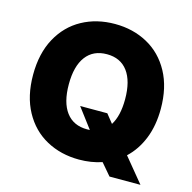

<svg xmlns="http://www.w3.org/2000/svg" viewBox="-111 -828 994 994"><g transform="rotate(15 386.0 -331.5)"><path d="M465.8 -259.8 503.4 -212.9Q536.1 -264.2 536.1 -353.5Q536.1 -450.7 497.3 -502.7Q458.5 -554.7 385.7 -554.7Q312.5 -554.7 273.4 -502.7Q234.4 -450.7 234.4 -353.5Q234.4 -256.3 273.4 -204.3Q312.5 -152.3 385.7 -152.3L400.9 -152.8L320.3 -259.8ZM620.6 -76.2 727.5 53.7H561.5L507.8 -9.3Q450.7 9.8 385.7 9.8Q288.1 9.8 210.2 -32.7Q132.3 -75.2 87.6 -157.2Q43 -239.3 43 -353.5Q43 -467.8 87.6 -549.8Q132.3 -631.8 210 -674.3Q287.6 -716.8 385.7 -716.8Q482.9 -716.8 560.5 -674.3Q638.2 -631.8 682.9 -549.8Q727.5 -467.8 727.5 -353.5Q727.5 -264.2 699.5 -193.8Q671.4 -123.5 620.6 -76.2Z"/></g></svg>

Font: Pretendard GOV Black
Style: Regular
Weight: 900
Designer: Base glyphs from Inter by Rasmus Andersson; Hangeul glyphs from Noto Sans CJK(Source Han Sans) by Jang Soo-young and Kan
Foundry: Kil Hyung-jin
Version: Version 1.309